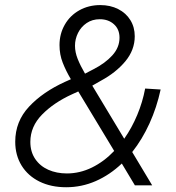

<svg xmlns="http://www.w3.org/2000/svg" viewBox="-20 -748 712 775"><path d="M41.5 -175.8Q41.5 -257.8 97.2 -317.4Q152.8 -377 243.2 -418L266.1 -428.2Q246.1 -461.9 233.2 -494.9Q220.2 -527.8 220.2 -565.9Q220.2 -611.3 241.5 -648.4Q262.7 -685.5 300.3 -706.5Q337.9 -727.5 384.8 -727.5Q425.3 -727.5 457 -711.4Q488.8 -695.3 506.3 -666.7Q523.9 -638.2 523.9 -601.6Q523.9 -546.4 486.1 -500.7Q448.2 -455.1 387.7 -422.4L352.5 -402.3L481.4 -188Q512.2 -231.9 533.9 -283.9Q555.7 -335.9 565.9 -390.6L628.4 -386.7Q612.8 -314.5 583.5 -250Q554.2 -185.5 513.7 -134.3L594.2 0H524.4L471.7 -87.9Q423.3 -42 366.5 -17.1Q309.6 7.8 247.1 7.8Q186 7.8 139.4 -15.1Q92.8 -38.1 67.1 -79.8Q41.5 -121.6 41.5 -175.8ZM250 -47.9Q302.2 -47.9 351.1 -71.8Q399.9 -95.7 440.9 -138.7L295.9 -378.9L271.5 -367.7Q197.3 -334 149.9 -285.6Q102.5 -237.3 102.5 -175.3Q102.5 -135.3 122.1 -106.4Q141.6 -77.6 175 -62.7Q208.5 -47.9 250 -47.9ZM323.2 -450.7 356.9 -468.3Q404.8 -492.7 433.6 -524.7Q462.4 -556.6 462.4 -595.7Q462.4 -629.9 439.9 -650.1Q417.5 -670.4 382.8 -670.4Q352.5 -670.4 329.8 -655Q307.1 -639.6 294.9 -615Q282.7 -590.3 282.7 -563.5Q282.7 -537.1 293.7 -509.8Q304.7 -482.4 323.2 -450.7Z"/></svg>

Font: Reddit Sans Fudge Light Italic
Style: Regular
Weight: 300
Italic angle: -11.25°
Designer: Stephen Hutchings
Version: Version 1.013